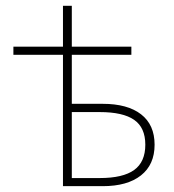

<svg xmlns="http://www.w3.org/2000/svg" viewBox="-20 -638 596 658"><path d="M195.8 0V-450.2H25.9V-478H195.8V-618.2H226.1V-478H430.2V-450.2H226.1V-282.2H332Q417 -282.2 463.4 -246.3Q509.8 -210.4 509.8 -142.1Q509.8 -73.7 463.1 -36.9Q416.5 0 332 0ZM226.1 -27.8H321.8Q401.4 -27.8 439.7 -55.4Q478 -83 478 -142.1Q478 -200.7 439.7 -227.3Q401.4 -253.9 321.8 -253.9H226.1Z"/></svg>

Font: Source Sans 3 ExtraLight
Style: Regular
Weight: 200
Designer: Paul D. Hunt
Foundry: Adobe
Version: Version 3.052;hotconv 1.1.0;makeotfexe 2.6.0